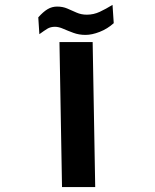

<svg xmlns="http://www.w3.org/2000/svg" viewBox="-20 -754 626 774"><path d="M230 0 219.7 -584.5H353.5L363.8 0ZM324.7 -613.3Q298.3 -613.3 275.9 -621.6Q253.4 -629.9 235.1 -637.9Q216.8 -646 201.7 -646Q183.6 -646 170.9 -638.2Q158.2 -630.4 138.7 -616.2L134.3 -684.1Q154.3 -706.5 171.9 -717Q189.5 -727.5 210.4 -727.5Q232.9 -727.5 251.5 -719.5Q270 -711.4 288.8 -703.1Q307.6 -694.8 330.1 -694.8Q357.4 -694.8 382.1 -706.3Q406.7 -717.8 433.6 -734.4L438.5 -660.6Q413.1 -637.7 381.8 -625.5Q350.6 -613.3 324.7 -613.3Z"/></svg>

Font: Cascadia Code
Style: Regular
Weight: 400
Monospace: yes
Designer: Aaron Bell
Foundry: Saja Typeworks
Version: Version 2106.017